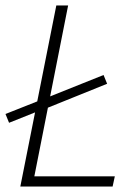

<svg xmlns="http://www.w3.org/2000/svg" viewBox="-23 -679 495 699"><path d="M10 -232 -3 -264 118 -312 147 -323 354 -406 367 -374 139 -282 110 -272ZM51 0 182 -659H225L102 -37H395L387 0Z"/></svg>

Font: Source Sans 3 Light
Style: Italic
Weight: 300
Italic angle: -11°
Designer: Paul D. Hunt
Foundry: Adobe
Version: Version 3.046;hotconv 1.0.118;makeotfexe 2.5.65603